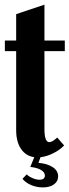

<svg xmlns="http://www.w3.org/2000/svg" viewBox="-20 -670 300 829"><path d="M77.1 102.1 95.2 83Q104.5 92.3 120.6 99.1Q136.7 106 149.9 106Q173.8 106 173.8 87.9Q173.8 73.7 156.7 63.7Q139.6 53.7 110.8 50.8L127.9 8.8Q91.3 3.4 70.6 -27.3Q49.8 -58.1 49.8 -107.9V-449.2H1V-495.1H49.8V-608.9L171.9 -649.9V-495.1H259.8V-449.2H171.9V-112.8Q171.9 -56.2 192.9 -56.2Q205.6 -56.2 227.1 -76.2L256.8 -42Q237.8 -22 209.5 -8.1Q181.2 5.9 154.8 8.8L146 33.2Q183.6 36.1 207.3 51.5Q231 66.9 231 91.8Q231 112.8 213.1 126Q195.3 139.2 165 139.2Q138.7 139.2 114.7 129.2Q90.8 119.1 77.1 102.1Z"/></svg>

Font: Moniqa Black Paragraph
Style: Regular
Weight: 900
Designer: Rajesh Rajput
Foundry: Rajesh Rajput
Version: Version 1.000